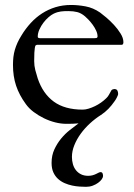

<svg xmlns="http://www.w3.org/2000/svg" viewBox="-20 -491 535 765"><path d="M464.8 -312.5H127Q121.6 -310.5 120.6 -308.3Q119.6 -306.2 118.7 -299.8Q117.7 -295.4 116.9 -280.8Q116.2 -266.1 116.2 -247.6Q116.2 -229 120.6 -211.9Q125 -194.8 130.4 -178.2Q150.9 -117.7 194.6 -85.9Q238.3 -54.2 309.6 -54.2Q320.3 -54.2 333 -58.1Q345.7 -62 358.4 -68.1Q371.1 -74.2 382.8 -82.5Q394.5 -90.8 403.3 -99.6Q409.7 -105.5 413.8 -113Q418 -120.6 424.3 -131.8Q426.3 -133.8 429.7 -135Q433.1 -136.2 435.5 -136.2Q444.3 -136.2 447.5 -130.6Q450.7 -125 450.7 -116.7Q450.7 -114.3 449 -110.1Q447.3 -106 445.1 -101.6Q442.9 -97.2 440.2 -93Q437.5 -88.9 436 -86.9Q425.3 -71.3 411.9 -57.4Q398.4 -43.5 381.3 -32.2L381.8 -32.7Q358.9 -18.1 338.1 1Q317.4 20 301.5 42Q285.6 64 276.1 87.6Q266.6 111.3 266.6 134.3Q266.6 149.4 270.5 163.1Q274.4 176.8 282.5 187Q290.5 197.3 302.7 203.4Q314.9 209.5 331.1 209.5Q341.3 209.5 349.1 207.3Q356.9 205.1 362.8 202.1Q368.7 199.2 373 197Q377.4 194.8 380.4 194.8Q386.7 194.8 388.7 200Q390.6 205.1 390.6 210.4Q390.6 215.8 385.3 223.4Q379.9 231 370.8 237.5Q361.8 244.1 349.4 248.8Q336.9 253.4 322.8 253.4Q311.5 253.4 297.1 252.4Q282.7 251.5 267.6 248.3Q252.4 245.1 237.8 238.8Q223.1 232.4 211.4 221.9Q199.7 211.4 192.6 195.8Q185.5 180.2 185.5 158.2Q185.5 128.4 196.5 104.5Q207.5 80.6 223.4 61.3Q239.3 42 257.6 27.6Q275.9 13.2 290.5 2.4Q292.5 1.5 293 0.5Q282.7 1.5 270.3 2Q257.8 2.4 245.1 2.4Q223.1 2.4 200 -3.4Q176.8 -9.3 154.8 -20Q132.8 -30.8 114 -44.9Q95.2 -59.1 83 -76.2Q56.6 -112.3 44.2 -149.4Q31.7 -186.5 31.7 -232.4Q31.7 -249 33.4 -263.9Q35.2 -278.8 39.3 -293Q43.5 -307.1 49.8 -321Q56.2 -335 65.4 -349.6Q81.5 -376.5 102.1 -398.9Q122.6 -421.4 147.5 -437.5Q172.4 -453.6 201.2 -462.4Q230 -471.2 263.2 -471.2Q291 -471.2 321 -465.6Q351.1 -460 378.9 -440.9Q387.7 -434.6 403.3 -421.4Q418.9 -408.2 434.1 -391.8Q449.2 -375.5 460.4 -357.4Q471.7 -339.4 471.7 -322.8Q471.7 -318.4 470 -315.4Q468.3 -312.5 464.8 -312.5ZM139.6 -338.9H356.9Q365.2 -338.9 366.9 -341.1Q368.7 -343.3 368.7 -345.7Q368.7 -356.9 363 -369.1Q357.4 -381.3 349.4 -392.3Q341.3 -403.3 333 -412.1Q324.7 -420.9 318.8 -425.8Q303.2 -439 287.6 -442.9Q272 -446.8 252 -446.8Q243.7 -446.8 236.6 -446.5Q229.5 -446.3 222.7 -445.3Q215.8 -444.3 209 -442.4Q202.1 -440.4 193.8 -436.5Q184.6 -432.1 173.6 -422.6Q162.6 -413.1 153.1 -400.6Q143.6 -388.2 137 -373.5Q130.4 -358.9 130.4 -344.7Q130.4 -338.9 139.6 -338.9Z"/></svg>

Font: IM FELL French Canon
Style: Regular
Weight: 400
Designer: Igino Marini
Foundry: Igino Marini,
Version: 3.00